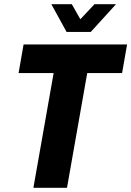

<svg xmlns="http://www.w3.org/2000/svg" viewBox="-20 -900 629 920"><path d="M140 0 237 -550H69L93 -687H589L565 -550H398L301 0ZM536 -880 415 -747H299L226 -880H324L382 -778H337L433 -880Z"/></svg>

Font: Archivo Condensed ExtraBold
Style: Italic
Weight: 800
Width: 3
Italic angle: -10°
Designer: Hector Gatti
Foundry: Omnibus-Type
Version: Version 2.001